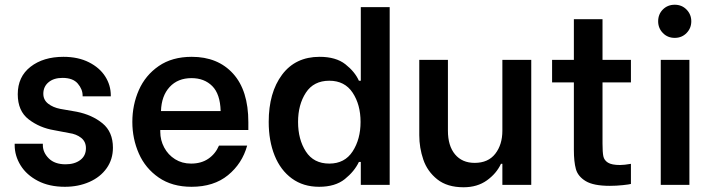

<svg xmlns="http://www.w3.org/2000/svg" viewBox="-20 -781 3008 811"><path d="M42 -168V-174H161V-168Q161 -137 186 -112Q211 -87 257 -87Q295 -87 319 -105Q343 -123 343 -155Q343 -183 322.5 -199Q302 -215 272 -219L209 -231Q148 -241 101.5 -276.5Q55 -312 55 -383Q55 -457 109 -499Q163 -541 248 -541Q310 -541 355.5 -518Q401 -495 424.5 -458Q448 -421 448 -378V-374H329V-377Q329 -404 308.5 -428Q288 -452 244 -452Q207 -452 185 -433.5Q163 -415 163 -385Q163 -359 183.5 -343Q204 -327 235 -321L304 -309Q369 -296 413 -260Q457 -224 457 -157Q457 -108 430.5 -70.5Q404 -33 357.5 -12.5Q311 8 254 8Q188 8 140 -17Q92 -42 67 -82.5Q42 -123 42 -168Z M539 -266Q539 -338 566.5 -400.5Q594 -463 650.5 -502Q707 -541 790 -541Q900 -541 964.5 -470Q1029 -399 1029 -265V-232H657V-224Q657 -189 673.5 -158Q690 -127 719.5 -108.5Q749 -90 787 -90Q830 -90 860 -110.5Q890 -131 905 -166H1024Q1003 -90 943 -41Q883 8 789 8Q707 8 650.5 -31Q594 -70 566.5 -132.5Q539 -195 539 -266ZM660 -312H912Q910 -384 876.5 -417.5Q843 -451 789 -451Q731 -451 696.5 -413.5Q662 -376 660 -312Z M1115 -266Q1115 -390 1171.5 -465.5Q1228 -541 1330 -541Q1399 -541 1439 -509.5Q1479 -478 1496 -440H1504V-751H1626V0H1504V-97H1496Q1477 -57 1436.5 -24.5Q1396 8 1328 8Q1261 8 1213 -27Q1165 -62 1140 -124Q1115 -186 1115 -266ZM1239 -266Q1239 -192 1272 -141Q1305 -90 1371 -90Q1436 -90 1469.5 -141.5Q1503 -193 1503 -266Q1503 -339 1469.5 -389.5Q1436 -440 1371 -440Q1305 -440 1272 -389.5Q1239 -339 1239 -266Z M1751 -528H1872V-229Q1872 -165 1902 -129Q1932 -93 1985 -93Q2042 -93 2072 -131.5Q2102 -170 2102 -229V-528H2224V0H2102V-89H2096Q2077 -48 2036.5 -19Q1996 10 1938 10Q1869 10 1827 -23.5Q1785 -57 1768 -107Q1751 -157 1751 -210Z M2312 -528H2404V-700H2525V-528H2645V-433H2525V-174Q2525 -138 2528.5 -121Q2532 -104 2548 -94Q2564 -84 2599 -84Q2617 -84 2645 -89V-4Q2639 -2 2611 1Q2583 4 2556 4Q2487 4 2454 -16Q2421 -36 2412.5 -67Q2404 -98 2404 -148V-433H2312Z M2771 -528H2892V0H2771ZM2780 -741Q2800 -761 2830 -761Q2860 -761 2880 -740.5Q2900 -720 2900 -691Q2900 -662 2880 -641.5Q2860 -621 2830 -621Q2800 -621 2780 -641.5Q2760 -662 2760 -691Q2760 -721 2780 -741Z"/></svg>

Font: Lopes Sans SemiBold
Style: Regular
Weight: 600
Designer: Gabriel Lam, Diego Maldonado
Foundry: TypeRant, Foresti Design
Version: Version 4.000